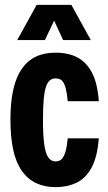

<svg xmlns="http://www.w3.org/2000/svg" viewBox="-20 -761 443 791"><path d="M209 10Q164 10 129 -6.5Q94 -23 70 -57Q46 -91 34.5 -143.5Q23 -196 23 -269Q23 -339 34.5 -391Q46 -443 69.5 -477Q93 -511 127.5 -527.5Q162 -544 209 -544Q263 -544 300.5 -523.5Q338 -503 360 -459.5Q382 -416 387 -344H259Q256 -377 250.5 -398Q245 -419 235.5 -428.5Q226 -438 209 -438Q196 -438 186 -430.5Q176 -423 169.5 -403.5Q163 -384 160 -351Q157 -318 157 -267Q157 -202 162.5 -164.5Q168 -127 179.5 -111.5Q191 -96 209 -96Q225 -96 234.5 -106Q244 -116 250 -137Q256 -158 259 -191H387Q381 -113 356.5 -69Q332 -25 294 -7.5Q256 10 209 10ZM51 -596 131 -741H274L354 -596H240L203 -676L165 -596Z"/></svg>

Font: Mona Sans Condensed
Style: Bold
Weight: 700
Width: 3
Designer: Deni Anggara
Foundry: GitHub
Version: Version 2.000